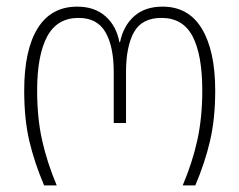

<svg xmlns="http://www.w3.org/2000/svg" viewBox="-20 -559 722 579"><path d="M113 0Q84 -68 68.5 -133.5Q53 -199 53 -286Q53 -408 93.5 -473.5Q134 -539 213 -539Q265 -539 298 -510Q331 -481 340 -432H342Q352 -481 384.5 -510Q417 -539 470 -539Q549 -539 589 -472Q629 -405 629 -286Q629 -201 613.5 -134.5Q598 -68 569 0H531Q560 -68 575 -136Q590 -204 590 -286Q590 -393 561 -449Q532 -505 467 -505Q408 -505 384 -462Q360 -419 360 -341V-188H323V-341Q323 -419 298 -462Q273 -505 217 -505Q152 -505 122 -448.5Q92 -392 92 -286Q92 -203 107 -136Q122 -69 151 0Z"/></svg>

Font: Noto Sans Georgian SemiCondensed ExtraLight
Style: Regular
Weight: 200
Width: 4
Designer: Monotype Design Team, Akaki Razmadze
Foundry: Google LLC
Version: Version 2.005; ttfautohint (v1.8.4.7-5d5b)